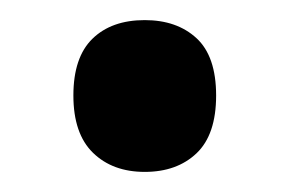

<svg xmlns="http://www.w3.org/2000/svg" viewBox="-20 -160 287 191"><path d="M53 -65Q53 -103 72 -121.5Q91 -140 124 -140Q156 -140 175.5 -122Q195 -104 195 -65Q195 -26 175.5 -7.5Q156 11 124 11Q92 11 72.5 -8Q53 -27 53 -65Z"/></svg>

Font: Noto Sans Disp Cond SemBd
Style: Regular
Weight: 600
Width: 3
Designer: Monotype Design Team
Foundry: Monotype Imaging Inc.
Version: Version 2.000;GOOG;noto-source:20170915:90ef993387c0; ttfaut